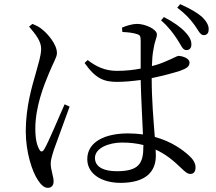

<svg xmlns="http://www.w3.org/2000/svg" viewBox="-20 -853 1040 924"><path d="M832 -665C851 -637 858 -613 875 -612C888 -611 900 -618 901 -636C902 -656 894 -675 871 -699C849 -723 816 -746 769 -771L755 -755C793 -722 814 -692 832 -665ZM915 -734C934 -709 942 -685 959 -684C973 -683 984 -692 984 -709C986 -728 976 -748 952 -772C927 -793 896 -811 847 -833L833 -816C874 -785 895 -761 915 -734ZM120 -725C155 -684 179 -652 178 -616C177 -583 165 -548 152 -500C135 -440 104 -340 104 -221C104 -120 135 -27 162 13C176 35 192 51 210 51C228 51 238 39 238 20C238 -4 224 -35 224 -66C224 -82 230 -103 240 -134C253 -171 296 -287 315 -340L291 -351C268 -301 213 -167 192 -133C183 -120 175 -122 169 -134C158 -154 150 -182 150 -234C150 -339 191 -442 215 -499C239 -558 254 -577 254 -598C254 -641 207 -692 187 -708C169 -724 159 -728 136 -738ZM670 -155V-150C670 -69 651 -29 542 -29C482 -29 437 -48 437 -93C437 -141 505 -167 567 -167C605 -167 639 -163 670 -155ZM569 -699C596 -698 620 -695 639 -689C653 -685 657 -680 657 -657V-523C622 -516 583 -512 542 -512C485 -512 442 -533 402 -564L387 -550C441 -473 482 -459 544 -459C581 -459 619 -463 657 -468C659 -382 665 -277 668 -206C646 -209 622 -211 596 -211C488 -211 400 -172 400 -87C400 -15 471 27 560 27C683 27 730 -28 730 -104L729 -133C776 -112 814 -81 850 -46C869 -28 881 -16 896 -16C913 -16 921 -28 921 -48C921 -67 910 -86 890 -104C859 -132 806 -172 725 -194C719 -271 710 -373 710 -477C768 -489 818 -503 846 -512C879 -524 892 -533 892 -552C892 -572 860 -583 840 -584C831 -584 818 -574 776 -557C761 -550 739 -542 711 -535C712 -567 714 -595 719 -618C726 -662 735 -668 735 -688C735 -711 682 -738 639 -738C618 -738 587 -729 567 -720Z"/></svg>

Font: Harano Aji Mincho
Style: Regular
Weight: 400
Foundry: Masamichi Hosoda
Version: HaranoAjiMincho-Regular version 20230610;ttx 4.39.4